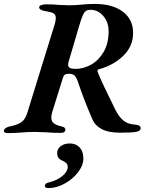

<svg xmlns="http://www.w3.org/2000/svg" viewBox="-39 -676 793 981"><path d="M-19 -9Q-16 -24 11 -30Q51 -38 70.5 -52Q90 -66 100 -98L239 -547Q246 -569 246 -584Q246 -601 234 -608Q222 -615 189 -620Q161 -625 161 -639Q161 -646 172.5 -650Q184 -654 197 -654Q230 -654 261 -651Q299 -649 314 -649Q334 -649 348.5 -650Q363 -651 373 -652Q415 -656 445 -656Q536 -656 588.5 -616.5Q641 -577 641 -508Q641 -439 590.5 -390.5Q540 -342 466 -322Q461 -321 459.5 -317Q458 -313 460 -308Q483 -251 536 -145L550 -116Q568 -80 590.5 -61Q613 -42 645 -40Q680 -38 680 -21Q680 -7 657.5 -2.5Q635 2 576 2Q515 2 480.5 -16.5Q446 -35 432 -69Q385 -178 359 -259Q351 -281 341.5 -290Q332 -299 313 -299Q299 -299 292.5 -294.5Q286 -290 283 -280L228 -104Q223 -86 223 -75Q223 -57 235.5 -46.5Q248 -36 276 -30Q288 -27 292 -22.5Q296 -18 295 -10Q292 3 270 3Q233 3 197 0Q155 -2 138 -2Q106 -2 71 1Q59 2 41 3Q23 4 -1 4Q-10 4 -15 0.5Q-20 -3 -19 -9ZM516 -517Q516 -562 489 -594Q462 -626 423 -626Q409 -626 400.5 -620.5Q392 -615 384 -597.5Q376 -580 365 -542L312 -362Q309 -353 309 -346Q309 -334 318 -329Q327 -324 346 -324Q388 -324 427 -346Q466 -368 491 -411.5Q516 -455 516 -517ZM190 274Q190 268 195 263Q200 258 211 256Q252 246 279.5 223.5Q307 201 307 176Q307 165 300 158Q293 151 280 145Q253 134 253 107Q253 85 271 71Q289 57 318 57Q349 57 368 77.5Q387 98 387 133Q387 169 359.5 204.5Q332 240 290.5 262.5Q249 285 210 285Q190 285 190 274Z"/></svg>

Font: EB Garamond SemiBold
Style: Italic
Weight: 600
Italic angle: -17.2°
Designer: Georg Duffner and Octavio Pardo
Foundry: Georg Duffner
Version: Version 1.000